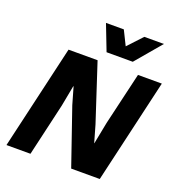

<svg xmlns="http://www.w3.org/2000/svg" viewBox="-154 -1015 1067 1143"><g transform="rotate(20 379.0 -443.0)"><path d="M14 0 167 -660H351L470 -297L501 -189H502L529 -327L607 -660H758L605 0H424L301 -357L270 -465H268L243 -333L166 0ZM385 -723 322 -886H435L480 -795L565 -886H689L551 -723Z"/></g></svg>

Font: Work Sans
Style: Bold Italic
Weight: 700
Italic angle: -13°
Designer: Wei Huang
Foundry: Wei Huang
Version: Version 2.010; ttfautohint (v1.8.3)